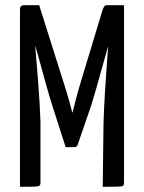

<svg xmlns="http://www.w3.org/2000/svg" viewBox="-20 -720 555 740"><path d="M393 -700H458V-16Q458 -7 454.5 -4Q451 -1 431 -0.5Q411 0 376 0L379 -245Q381 -333 397 -543Q340 -338 332 -315L279 -161Q276 -153 268 -153H233L181 -315Q168 -354 117 -541L116 -540Q119 -509 126.5 -412Q134 -315 136 -249V-16Q136 -7 131.5 -4Q127 -1 108 -0.5Q89 0 57 0V-684Q57 -700 73 -700H131L227 -396Q238 -362 247 -329.5Q256 -297 259 -285Q262 -297 271.5 -333.5Q281 -370 288 -393L376 -684Q380 -693 383 -696.5Q386 -700 393 -700Z"/></svg>

Font: Yanone Kaffeesatz
Style: Regular
Weight: 400
Designer: Yanone (Cyrillic: Daniel Pouzeot & Huerta Tipografica)
Foundry: Yanone
Version: Version 1.100;PS 001.100;hotconv 1.0.70;makeotf.lib2.5.58329